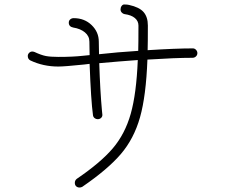

<svg xmlns="http://www.w3.org/2000/svg" viewBox="-20 -830 1040 857"><path d="M861 -593Q861 -584 854.5 -578Q848 -572 839 -572Q763 -572 638 -564Q632 -402 605 -306.5Q578 -211 519.5 -142.5Q461 -74 347 4Q341 7 335 7Q326 7 320 1.5Q314 -4 314 -14Q314 -25 323 -32Q429 -104 483.5 -168Q538 -232 563.5 -322Q589 -412 595 -562Q511 -556 423 -548Q427 -424 435 -337Q437 -323 437 -317Q437 -309 431 -303.5Q425 -298 416 -298Q408 -298 402 -303Q396 -308 395 -316Q386 -381 380 -545L355 -542Q268 -533 240 -533Q173 -533 116 -560Q104 -566 104 -580Q104 -588 110 -594Q116 -600 124 -600Q128 -600 134 -598Q164 -584 184.5 -580Q205 -576 241 -576Q305 -576 350 -581L380 -584Q379 -607 379 -644Q379 -669 359 -685.5Q339 -702 307 -707Q287 -711 287 -729Q287 -738 293.5 -743.5Q300 -749 309 -749Q357 -749 389 -718Q421 -687 421 -644Q421 -610 422 -588Q502 -597 597 -603Q598 -638 598 -716Q598 -736 582 -749.5Q566 -763 536 -767Q529 -768 523.5 -774Q518 -780 518 -788Q518 -797 523 -803.5Q528 -810 534 -810Q549 -810 556 -808Q602 -798 621 -776Q640 -754 640 -716Q640 -640 639 -606Q764 -614 841 -614Q849 -614 855 -607.5Q861 -601 861 -593Z"/></svg>

Font: Tsukimi Rounded Light
Style: Regular
Weight: 300
Designer: Takashi Funayama
Foundry: Takashi Funayama
Version: Version 1.032; ttfautohint (v1.8.3)